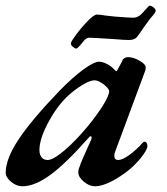

<svg xmlns="http://www.w3.org/2000/svg" viewBox="-38 -638 583 672"><path d="M-18 -34Q-18 -82 27 -150Q72 -218 171 -321Q217 -368 254 -395Q291 -422 309 -422Q319 -422 332.5 -416Q346 -410 358 -399Q367 -389 368 -389Q370 -389 371 -390Q372 -391 374 -395Q379 -405 384.5 -414.5Q390 -424 390 -426Q392 -431 397.5 -434.5Q403 -438 410 -438Q429 -438 450.5 -425.5Q472 -413 472 -402Q472 -393 469 -387L365 -107Q362 -100 362 -93Q362 -78 376 -78Q390 -78 414.5 -95.5Q439 -113 461 -138Q465 -142 467 -142Q472 -142 475 -138Q478 -134 478 -127Q478 -116 460.5 -92.5Q443 -69 418 -47Q384 -19 351 -2.5Q318 14 295 14Q275 14 255.5 -2Q236 -18 236 -35Q236 -45 242 -58Q241 -61 281 -149Q283 -155 283 -156Q283 -160 280.5 -161Q278 -162 275 -159Q194 -67 139 -26.5Q84 14 40 14Q20 14 1 -1.5Q-18 -17 -18 -34ZM270 -197Q304 -239 324 -271.5Q344 -304 344 -319Q344 -327 326 -342Q306 -357 293 -357Q277 -357 248.5 -339.5Q220 -322 195 -298Q157 -260 128.5 -205Q100 -150 100 -113Q100 -97 107.5 -87.5Q115 -78 129 -78Q148 -78 187 -111Q226 -144 270 -197ZM210 -486Q210 -492 229 -517.5Q248 -543 269.5 -565Q291 -587 301 -587Q313 -587 328 -584Q364 -580 364 -580Q416 -576 427 -576Q447 -576 462 -594Q469 -601 476 -609.5Q483 -618 486 -618Q492 -618 499.5 -612Q507 -606 507 -600Q507 -596 498 -585Q489 -574 487 -572L465 -542Q454 -525 444 -512Q435 -498 414 -498Q397 -498 363 -501Q286 -506 276 -506Q270 -506 266 -504Q262 -502 257 -497Q234 -468 229 -468Q224 -468 217 -474Q210 -480 210 -486Z"/></svg>

Font: EB Garamond SemiBold
Style: Italic
Weight: 600
Italic angle: -17.2°
Designer: Georg Duffner and Octavio Pardo
Foundry: Georg Duffner
Version: Version 1.000